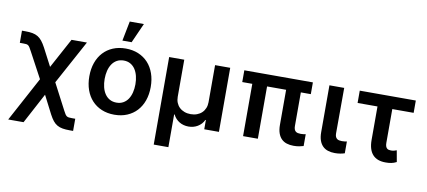

<svg xmlns="http://www.w3.org/2000/svg" viewBox="-83 -1093 3577 1610"><g transform="rotate(10 1705.5 -288.0)"><path d="M250 -174 132.8 -392.4Q122.9 -411.2 116.1 -421.9Q109.4 -432.5 102.3 -437.7Q95.2 -442.8 85.4 -444.1Q75.6 -445.3 59.3 -445.3H30.5V-549H59.3Q95.2 -549 120.7 -544.2Q146.3 -539.4 166.4 -527.3Q186.4 -515.3 202.9 -494.5Q219.5 -473.7 236.5 -441.8L315.3 -290.8L453.1 -545.5H584.2L380.7 -171.2L497.2 51.8Q506 68.9 512.6 78.8Q519.2 88.8 526.6 93.6Q534.1 98.4 544.2 99.6Q554.3 100.9 570.3 100.9H598.7V204.5H570.3Q534.8 204.5 508.9 200.1Q483 195.7 462.7 184.1Q442.5 172.6 426.3 152.5Q410.2 132.5 393.5 100.9L314.3 -53.6L176.8 204.5H46.2Z M914.4 10.7Q854.4 10.7 806.1 -9.6Q757.8 -29.8 723.7 -66.8Q689.6 -103.7 671.3 -155.5Q653.1 -207.4 653.1 -270.6Q653.1 -334.2 671.3 -386Q689.6 -437.9 723.7 -475Q757.8 -512.1 806.1 -532.3Q854.4 -552.6 914.4 -552.6Q974.4 -552.6 1022.7 -532.3Q1071 -512.1 1105.1 -475Q1139.2 -437.9 1157.5 -386Q1175.8 -334.2 1175.8 -270.6Q1175.8 -207.4 1157.5 -155.5Q1139.2 -103.7 1105.1 -66.8Q1071 -29.8 1022.7 -9.6Q974.4 10.7 914.4 10.7ZM915.1 -92.3Q947.8 -92.3 972.3 -106.2Q996.8 -120 1013 -144.2Q1029.1 -168.3 1037.3 -201Q1045.5 -233.7 1045.5 -271Q1045.5 -308.2 1037.3 -341.1Q1029.1 -373.9 1013 -398.3Q996.8 -422.6 972.3 -436.6Q947.8 -450.6 915.1 -450.6Q882.1 -450.6 857.2 -436.6Q832.4 -422.6 816.1 -398.3Q799.7 -373.9 791.5 -341.1Q783.4 -308.2 783.4 -271Q783.4 -233.7 791.5 -201Q799.7 -168.3 816.1 -144.2Q832.4 -120 857.2 -106.2Q882.1 -92.3 915.1 -92.3ZM907.3 -781.2H1027.7L952.8 -613.3H874.3Z M1284.4 -545.5H1413V-229.4Q1413 -201.7 1422.4 -178.8Q1431.8 -155.9 1449.2 -139.6Q1466.6 -123.2 1490.8 -114.2Q1514.9 -105.1 1544.4 -105.1Q1573.9 -105.1 1598 -114.2Q1622.2 -123.2 1639.4 -139.7Q1656.6 -156.2 1666 -179.2Q1675.4 -202.1 1675.4 -229.4V-545.5H1804.3V0H1679.3V-78.8H1675.1Q1666.2 -59.7 1652.5 -44.9Q1638.8 -30.2 1621.8 -20.1Q1604.8 -9.9 1585.2 -4.8Q1565.7 0.4 1544.4 0.4Q1523.1 0.4 1503.4 -4.8Q1483.7 -9.9 1466.8 -20.1Q1449.9 -30.2 1436.3 -44.9Q1422.6 -59.7 1413.4 -78.8H1409.1V199.9H1284.4Z M2508.2 -445.3H2423.3V-158.7Q2423.3 -141.7 2427.6 -130.7Q2431.8 -119.7 2439.5 -113.5Q2447.1 -107.2 2457.9 -104.9Q2468.8 -102.6 2481.9 -102.6Q2494.3 -102.6 2505.7 -104Q2517 -105.5 2524.5 -106.9V-6.4Q2508.5 -1.4 2487.6 2.5Q2466.6 6.4 2440.3 6.4Q2408 6.4 2381.7 -2Q2355.5 -10.3 2336.8 -28.8Q2318.2 -47.2 2308.1 -76.3Q2297.9 -105.5 2297.9 -147V-445.3H2135.7V0H2009.9V-445.3H1924.4V-545.5H2508.2Z M2774.9 -545.5 2773.8 -158.7Q2773.8 -141.7 2778.2 -130.7Q2782.7 -119.7 2790.5 -113.5Q2798.3 -107.2 2809.1 -104.9Q2820 -102.6 2832.7 -102.6Q2845.9 -102.6 2856.9 -104Q2867.9 -105.5 2875 -106.9V-6.4Q2859 -1.1 2838.1 2.7Q2817.1 6.4 2791.5 6.4Q2759.6 6.4 2733.3 -2Q2707 -10.3 2688.4 -28.8Q2669.7 -47.2 2659.4 -76.3Q2649.1 -105.5 2649.1 -147V-545.5Z M3384.6 -440.7H3202.8V-154.1Q3202.8 -135.7 3206.7 -124.5Q3210.6 -113.3 3217.3 -107.1Q3224.1 -100.9 3233.1 -98.9Q3242.2 -96.9 3252.1 -96.9Q3267.8 -96.9 3278.4 -100Q3289.1 -103 3299.7 -106.9L3317.1 -9.9Q3305.4 -3.9 3294.4 0Q3283.4 3.9 3272.2 6Q3261 8.2 3249.1 9.1Q3237.2 9.9 3223.7 9.9Q3188.6 9.9 3161.2 0Q3133.9 -9.9 3115.1 -30.4Q3096.2 -50.8 3086.5 -82Q3076.7 -113.3 3076.7 -156.2V-440.7H2907.3V-545.5H3384.6Z"/></g></svg>

Font: Interop SemBd
Style: Regular
Weight: 600
Designer: Rasmus Andersson, Google, Jang Haemin
Foundry: jhaemin
Version: Version 1.008